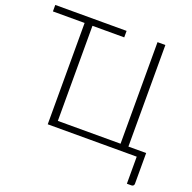

<svg xmlns="http://www.w3.org/2000/svg" viewBox="-150 -857 1181 1184"><g transform="rotate(20 440.0 -265.5)"><path d="M853 -41V161Q853 168.5 848.2 173Q843.5 177.5 835.5 177.5H806V0H222V-665H14V-707.5H482V-665H273.5V-41H685V-707.5H736.5V-41Z"/></g></svg>

Font: Lato 2
Style: Regular
Weight: 300
Designer: Lukasz Dziedzic with Adam Twardoch and Botio Nikoltchev
Foundry: tyPoland Lukasz Dziedzic
Version: Version 2.015; 2015-08-06; http://www.latofonts.com/